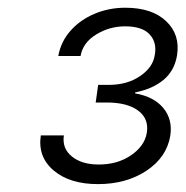

<svg xmlns="http://www.w3.org/2000/svg" viewBox="-20 -825 471 487"><path d="M228.3 -358Q157 -358 116.1 -392.6Q75.3 -427.2 83.5 -481.5H142Q137.1 -448.5 162.3 -428.1Q187.5 -407.7 230.5 -407.7Q278.1 -407.7 312.3 -431.1Q346.6 -454.5 352.3 -487.6Q358.3 -523.4 330.8 -544.2Q303.3 -565 250.4 -565H222.7L229 -609.7H255.7Q302.6 -609.7 335.2 -631.9Q367.9 -654.1 372.5 -685Q378.6 -717 359.7 -737.6Q340.9 -758.2 297.2 -758.2Q257.8 -758.2 224.1 -737.6Q190.3 -717 184.3 -682.9H127.8Q134.6 -719.8 159.1 -747.3Q183.6 -774.9 220 -790.1Q256.4 -805.4 297.9 -805.4Q365.8 -805.4 401.6 -771.1Q437.5 -736.9 429 -684.3Q422.6 -645.6 394.9 -622.5Q367.2 -599.4 322.8 -590.6V-588.1Q370.4 -579.9 394.4 -550.8Q418.3 -521.7 411.9 -480.5Q402.7 -425.8 351.4 -391.9Q300.1 -358 228.3 -358Z"/></svg>

Font: Inter UI Light
Style: Italic
Weight: 300
Italic angle: 9.39999°
Designer: Rasmus Andersson
Foundry: rsms
Version: 3.2;8d6f07862